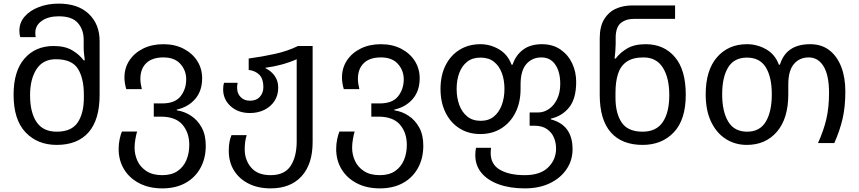

<svg xmlns="http://www.w3.org/2000/svg" viewBox="-20 -790 4742 1060"><path d="M293 10Q187 10 121 -59.5Q55 -129 55 -267Q55 -398 115.5 -467Q176 -536 276 -536Q338 -536 377.5 -513Q417 -490 442 -457H448Q447 -468 444.5 -488.5Q442 -509 442 -525V-571Q442 -626 410 -663Q378 -700 304 -700Q247 -700 211 -675Q175 -650 175 -609Q175 -603 175.5 -597Q176 -591 177 -585H92Q89 -595 88 -604Q87 -613 87 -621Q87 -665 116 -698.5Q145 -732 194.5 -751Q244 -770 304 -770Q411 -770 470.5 -713Q530 -656 530 -563V-267Q530 -129 469 -59.5Q408 10 293 10ZM293 -63Q375 -63 409 -114Q443 -165 443 -250V-266Q443 -358 410 -410.5Q377 -463 288 -463Q217 -463 181.5 -408Q146 -353 146 -265Q146 -169 182 -116Q218 -63 293 -63Z M876 250Q803 250 748.5 221.5Q694 193 664.5 144Q635 95 635 33Q635 4 640.5 -21.5Q646 -47 653 -64H737Q732 -48 727.5 -22.5Q723 3 723 25Q723 64 739 98.5Q755 133 789 155Q823 177 876 177Q927 177 960 154.5Q993 132 1009 94Q1025 56 1025 10Q1025 -58 987 -102Q949 -146 868 -146H829V-219H875Q946 -219 977 -258.5Q1008 -298 1008 -352Q1008 -401 976 -437Q944 -473 882 -473Q820 -473 787.5 -441.5Q755 -410 755 -355Q755 -342 757 -328Q759 -314 763 -298H677Q672 -315 669.5 -331Q667 -347 667 -362Q667 -415 694.5 -456.5Q722 -498 770.5 -522Q819 -546 882 -546Q945 -546 993.5 -521Q1042 -496 1069 -453.5Q1096 -411 1096 -358Q1096 -288 1057.5 -243.5Q1019 -199 956 -185V-181Q998 -175 1034.5 -151Q1071 -127 1093.5 -86Q1116 -45 1116 14Q1116 85 1086 138.5Q1056 192 1002.5 221Q949 250 876 250Z M1474 250Q1405 250 1353 224Q1301 198 1272 151.5Q1243 105 1243 43Q1243 14 1247 -6.5Q1251 -27 1258 -44H1342Q1331 -11 1331 35Q1331 93 1366.5 135Q1402 177 1474 177Q1551 177 1584.5 126Q1618 75 1618 -10V-463Q1580 -446 1536 -434Q1492 -422 1446 -416V-413Q1475 -400 1495.5 -372.5Q1516 -345 1516 -306Q1516 -264 1495.5 -232.5Q1475 -201 1439.5 -183.5Q1404 -166 1360 -166Q1295 -166 1253.5 -203.5Q1212 -241 1212 -296Q1212 -305 1213 -314.5Q1214 -324 1217 -333H1292Q1289 -318 1289 -306Q1289 -274 1308.5 -254Q1328 -234 1360 -234Q1395 -234 1414.5 -255.5Q1434 -277 1434 -309Q1434 -354 1412.5 -376.5Q1391 -399 1353 -404V-467Q1428 -477 1498 -492.5Q1568 -508 1625 -536H1706V-6Q1706 116 1645 183Q1584 250 1474 250Z M2077 250Q2004 250 1949.5 221.5Q1895 193 1865.5 144Q1836 95 1836 33Q1836 4 1841.5 -21.5Q1847 -47 1854 -64H1938Q1933 -48 1928.5 -22.5Q1924 3 1924 25Q1924 64 1940 98.5Q1956 133 1990 155Q2024 177 2077 177Q2128 177 2161 154.5Q2194 132 2210 94Q2226 56 2226 10Q2226 -58 2188 -102Q2150 -146 2069 -146H2030V-219H2076Q2147 -219 2178 -258.5Q2209 -298 2209 -352Q2209 -401 2177 -437Q2145 -473 2083 -473Q2021 -473 1988.5 -441.5Q1956 -410 1956 -355Q1956 -342 1958 -328Q1960 -314 1964 -298H1878Q1873 -315 1870.5 -331Q1868 -347 1868 -362Q1868 -415 1895.5 -456.5Q1923 -498 1971.5 -522Q2020 -546 2083 -546Q2146 -546 2194.5 -521Q2243 -496 2270 -453.5Q2297 -411 2297 -358Q2297 -288 2258.5 -243.5Q2220 -199 2157 -185V-181Q2199 -175 2235.5 -151Q2272 -127 2294.5 -86Q2317 -45 2317 14Q2317 85 2287 138.5Q2257 192 2203.5 221Q2150 250 2077 250Z M2877 250Q2796 250 2734.5 228Q2673 206 2638.5 165Q2604 124 2604 66Q2604 56 2605 46Q2606 36 2608 26H2691Q2690 33 2689.5 40.5Q2689 48 2689 55Q2689 118 2740.5 147.5Q2792 177 2877 177Q2963 177 3006.5 134Q3050 91 3050 30Q3050 -2 3038 -30.5Q3026 -59 2999.5 -77.5Q2973 -96 2929 -96H2904V-169H2950Q2983 -169 3011 -188.5Q3039 -208 3056 -243.5Q3073 -279 3073 -327Q3073 -394 3045.5 -433.5Q3018 -473 2969 -473Q2918 -473 2886 -436.5Q2854 -400 2854 -323V-299Q2854 -225 2826 -169Q2798 -113 2748 -81.5Q2698 -50 2632 -50Q2566 -50 2516.5 -81.5Q2467 -113 2439.5 -169Q2412 -225 2412 -299Q2412 -373 2439.5 -428.5Q2467 -484 2517 -515Q2567 -546 2633 -546Q2686 -546 2734.5 -518Q2783 -490 2804 -433H2810Q2827 -485 2867.5 -515.5Q2908 -546 2972 -546Q3032 -546 3074.5 -516.5Q3117 -487 3139 -440Q3161 -393 3161 -338Q3161 -246 3122.5 -197.5Q3084 -149 3021 -135V-131Q3141 -100 3141 34Q3141 95 3108 144Q3075 193 3016 221.5Q2957 250 2877 250ZM2634 -123Q2678 -123 2707 -147Q2736 -171 2750.5 -211Q2765 -251 2765 -299Q2765 -348 2750.5 -387Q2736 -426 2707 -449Q2678 -472 2633 -472Q2588 -472 2559 -449Q2530 -426 2515.5 -387Q2501 -348 2501 -299Q2501 -251 2515.5 -211Q2530 -171 2559.5 -147Q2589 -123 2634 -123Z M3528 10Q3413 10 3352 -59.5Q3291 -129 3291 -267V-578Q3291 -643 3315 -683Q3339 -723 3379.5 -741.5Q3420 -760 3471 -760H3707V-686H3483Q3435 -686 3407 -662.5Q3379 -639 3379 -581V-546Q3379 -531 3377 -505.5Q3375 -480 3373 -467H3379Q3404 -500 3443.5 -523Q3483 -546 3545 -546Q3645 -546 3705.5 -475.5Q3766 -405 3766 -267Q3766 -129 3700 -59.5Q3634 10 3528 10ZM3528 -63Q3603 -63 3639 -116Q3675 -169 3675 -265Q3675 -360 3639.5 -416.5Q3604 -473 3533 -473Q3474 -473 3440 -449.5Q3406 -426 3392 -382.5Q3378 -339 3378 -278V-250Q3378 -165 3412 -114Q3446 -63 3528 -63Z M4103 10Q4039 10 3987.5 -22.5Q3936 -55 3906 -117.5Q3876 -180 3876 -269Q3876 -402 3938.5 -474Q4001 -546 4104 -546Q4160 -546 4209.5 -518Q4259 -490 4280 -433H4286Q4320 -546 4453 -546Q4516 -546 4559 -512.5Q4602 -479 4624.5 -420.5Q4647 -362 4647 -286Q4647 -201 4632 -135.5Q4617 -70 4586 0H4496Q4528 -71 4542.5 -134.5Q4557 -198 4557 -277Q4557 -374 4527 -423.5Q4497 -473 4445 -473Q4394 -473 4363 -436.5Q4332 -400 4332 -323V-269Q4332 -136 4269.5 -63Q4207 10 4103 10ZM4105 -63Q4175 -63 4208 -118.5Q4241 -174 4241 -269Q4241 -364 4208 -418Q4175 -472 4104 -472Q4033 -472 4000 -418Q3967 -364 3967 -269Q3967 -174 4000.5 -118.5Q4034 -63 4105 -63Z"/></svg>

Font: Go Noto Kurrent-Regular
Style: Regular
Weight: 400
Designer: Monotype Design Team
Foundry: Monotype Imaging Inc.
Version: Version 2.012; ttfautohint (v1.8.4.7-5d5b)